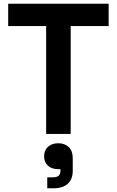

<svg xmlns="http://www.w3.org/2000/svg" viewBox="-20 -720 628 1032"><path d="M228 0V-580H24V-700H564V-580H360V0ZM234 292V233H264Q287 233 296 224Q305 215 305 195V189H292Q257 189 237 170Q217 151 217 120Q217 88 238 69Q259 50 293 50Q328 50 349.5 70.5Q371 91 371 130V198Q371 243 344.5 267.5Q318 292 267 292Z"/></svg>

Font: Space Grotesk
Style: Bold
Weight: 700
Designer: Florian Karsten
Foundry: Florian Karsten
Version: Version 2.000